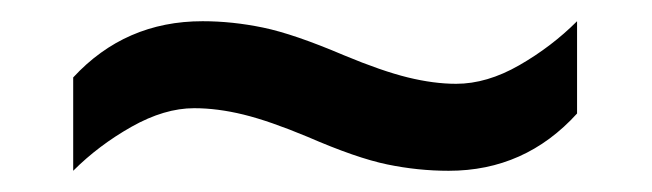

<svg xmlns="http://www.w3.org/2000/svg" viewBox="-20 -443 615 181"><path d="M270 -314Q234 -329 209.5 -335Q185 -341 163 -341Q135 -341 104 -323.5Q73 -306 49 -282V-370Q98 -423 171 -423Q199 -423 228 -417Q257 -411 304 -391Q340 -376 364.5 -370Q389 -364 410 -364Q439 -364 469.5 -381.5Q500 -399 524 -423V-336Q475 -282 403 -282Q374 -282 345 -288Q316 -294 270 -314Z"/></svg>

Font: Noto Sans Myanmar UI Medium
Style: Regular
Weight: 500
Designer: Monotype Design Team
Foundry: Monotype Imaging Inc.
Version: Version 2.103; ttfautohint (v1.8.4.7-5d5b)